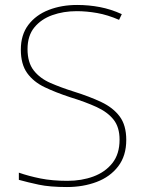

<svg xmlns="http://www.w3.org/2000/svg" viewBox="-20 -744 583 774"><path d="M489 -180Q489 -116 456.5 -73.5Q424 -31 369.5 -10.5Q315 10 250 10Q181 10 136.5 0.5Q92 -9 56 -19V-48Q96 -34 143.5 -24.5Q191 -15 252 -15Q309 -15 356.5 -32.5Q404 -50 433 -86.5Q462 -123 462 -181Q462 -231 438 -261.5Q414 -292 369.5 -312.5Q325 -333 263 -352Q205 -371 160 -392.5Q115 -414 89.5 -449.5Q64 -485 64 -544Q64 -604 94.5 -644Q125 -684 176.5 -704Q228 -724 291 -724Q338 -724 382.5 -715.5Q427 -707 471 -687L460 -664Q414 -684 371.5 -691.5Q329 -699 289 -699Q236 -699 191 -683Q146 -667 118.5 -633.5Q91 -600 91 -546Q91 -492 116 -460Q141 -428 183.5 -409.5Q226 -391 277 -375Q341 -355 388.5 -332.5Q436 -310 462.5 -274.5Q489 -239 489 -180Z"/></svg>

Font: Noto Sans Devanagari Thin
Style: Regular
Weight: 100
Designer: Jelle Bosma - Monotype Design Team
Foundry: Monotype Imaging Inc.
Version: Version 2.004; ttfautohint (v1.8.4.7-5d5b)